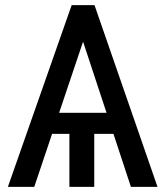

<svg xmlns="http://www.w3.org/2000/svg" viewBox="-20 -727 642 747"><path d="M421.4 -206.1H346.7V0H250V-206.1H182.6L113.3 0H10.7L258.8 -707H347.7L592.8 0H489.3ZM394.5 -288.1 303.2 -564.9 210 -288.1Z"/></svg>

Font: Pretendard Std
Style: Regular
Weight: 400
Designer: Base glyphs from Inter by Rasmus Andersson; Hangeul glyphs from Noto Sans CJK(Source Han Sans) by Jang Soo-young and Kan
Foundry: Kil Hyung-jin
Version: Version 1.309